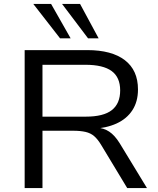

<svg xmlns="http://www.w3.org/2000/svg" viewBox="-20 -961 809 981"><path d="M106 0V-705H426Q551 -705 618 -653.5Q685 -602 685 -504Q685 -442 656.5 -398Q628 -354 575.5 -330Q523 -306 448 -302L456 -310L474 -309Q510 -307 538 -288.5Q566 -270 591 -230L731 0H630L496 -222Q479 -250 461 -265.5Q443 -281 417 -287Q391 -293 353 -293H197V0ZM197 -365H418Q509 -365 551.5 -398.5Q594 -432 594 -499Q594 -566 550.5 -598Q507 -630 416 -630H197ZM430 -765 297 -941H389L484 -765ZM287 -765 150 -941H241L341 -765Z"/></svg>

Font: Nunito Sans 10pt SemiExpanded
Style: Regular
Weight: 400
Width: 6
Designer: Vernon Adams
Foundry: Vernon Adams
Version: Version 3.101;gftools[0.9.27]